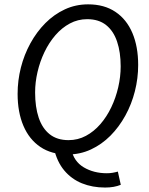

<svg xmlns="http://www.w3.org/2000/svg" viewBox="-20 -688 673 870"><path d="M286.5 12Q213.4 12 162.9 -22.1Q112.4 -56.2 86.1 -118Q59.8 -179.8 59.8 -262.7Q59.8 -323.1 74.6 -381.8Q89.5 -440.4 117.9 -492.1Q146.3 -543.7 185.6 -583.3Q224.9 -622.8 273.9 -645.6Q322.9 -668.3 379.4 -668.3Q452.5 -668.3 503.1 -634.2Q553.8 -600.2 580 -538.3Q606.1 -476.5 606.1 -393.6Q606.1 -333.2 591.2 -274.6Q576.4 -215.9 548 -164.3Q519.6 -112.6 480.3 -73Q440.9 -33.5 391.9 -10.7Q342.9 12 286.5 12ZM290.7 -53Q332.9 -53 369.2 -72.4Q405.5 -91.8 434.6 -125.3Q463.7 -158.8 484.3 -202Q504.9 -245.2 515.8 -292.8Q526.8 -340.4 526.8 -387.4Q526.8 -451.4 510.5 -499.6Q494.3 -547.8 460.8 -574.4Q427.3 -601.1 375.2 -601.1Q332.9 -601.1 296.7 -581.7Q260.4 -562.3 231.3 -528.8Q202.2 -495.3 181.6 -452.3Q161 -409.3 150.1 -362.2Q139.1 -315.2 139.1 -268.9Q139.1 -203.4 155.3 -154.9Q171.6 -106.3 205.1 -79.7Q238.6 -53 290.7 -53ZM456.2 161.8Q398.7 161.8 351.4 142.7Q304.1 123.6 271.1 84.3Q238.2 45.1 224.3 -15.6L302.9 -11.8Q314.3 43.3 359.5 70.2Q404.7 97 464.1 97Q478.3 97 490.2 94.9Q502.1 92.9 514 89.5L527.3 149.4Q497.4 161.8 456.2 161.8Z"/></svg>

Font: Source Sans Variable
Style: Italic
Weight: 200
Italic angle: -11°
Designer: Paul D. Hunt
Foundry: Adobe Systems Incorporated
Version: Version 3.006;hotconv 1.0.111;makeotfexe 2.5.65597